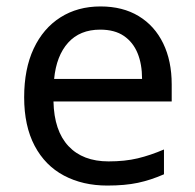

<svg xmlns="http://www.w3.org/2000/svg" viewBox="-20 -566 604 596"><path d="M292 -546Q361 -546 410.5 -516Q460 -486 486.5 -431.5Q513 -377 513 -304V-251H146Q148 -160 192.5 -112.5Q237 -65 317 -65Q368 -65 407.5 -74.5Q447 -84 489 -102V-25Q448 -7 408 1.5Q368 10 313 10Q237 10 178.5 -21Q120 -52 87.5 -113.5Q55 -175 55 -264Q55 -352 84.5 -415Q114 -478 167.5 -512Q221 -546 292 -546ZM291 -474Q228 -474 191.5 -433.5Q155 -393 148 -321H421Q421 -367 407 -401Q393 -435 364.5 -454.5Q336 -474 291 -474Z"/></svg>

Font: gurmukhi15
Style: Book
Weight: 400
Designer: Jelle Bosma - Monotype Design Team
Foundry: Monotype Imaging Inc.
Version: Version 2.003